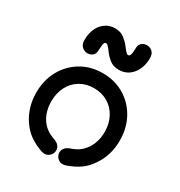

<svg xmlns="http://www.w3.org/2000/svg" viewBox="-177 -869 930 994"><g transform="rotate(30 288.5 -372.0)"><path d="M213 1Q237 9 253.5 0Q270 -9 276 -26Q282 -43 274 -59.5Q266 -76 242 -85Q224 -91 209 -99Q194 -107 181.5 -118Q169 -129 158 -145Q144 -166 136.5 -192.5Q129 -219 129 -249Q129 -298 149 -336.5Q169 -375 205 -396.5Q241 -418 288 -418Q335 -418 371 -396.5Q407 -375 427.5 -336.5Q448 -298 448 -249Q448 -219 440.5 -193Q433 -167 419 -146Q402 -122 383 -108.5Q364 -95 334 -85Q310 -76 302 -59.5Q294 -43 300 -26Q306 -9 322.5 0Q339 9 362 1Q407 -15 438 -37Q469 -59 493 -96Q515 -128 526.5 -166.5Q538 -205 538 -249Q538 -324 505.5 -382.5Q473 -441 416.5 -474.5Q360 -508 288 -508Q217 -508 160.5 -474.5Q104 -441 71.5 -382.5Q39 -324 39 -249Q39 -204 51 -165Q63 -126 84 -95Q108 -59 139.5 -36.5Q171 -14 213 1ZM460 -696Q460 -722 446.5 -734.5Q433 -747 415 -747.5Q397 -748 383.5 -737Q370 -726 370 -703Q370 -685 368 -674Q366 -663 362.5 -658.5Q359 -654 353 -654Q349 -654 344.5 -657.5Q340 -661 335.5 -666.5Q331 -672 326 -678.5Q321 -685 316 -691Q303 -708 281.5 -724.5Q260 -741 227 -741Q203 -741 183 -731Q163 -721 148.5 -703.5Q134 -686 126.5 -662Q119 -638 119 -609Q119 -584 132.5 -571Q146 -558 163.5 -557Q181 -556 194.5 -566Q208 -576 209 -596Q210 -616 211 -628Q212 -640 215.5 -645.5Q219 -651 224 -651Q229 -651 234 -647Q239 -643 244.5 -636.5Q250 -630 256 -621Q273 -598 294.5 -581Q316 -564 350 -564Q375 -564 395 -574Q415 -584 429.5 -602Q444 -620 452 -644Q460 -668 460 -696Z"/></g></svg>

Font: Tilt Neon
Style: Regular
Weight: 400
Designer: Andy Clymer
Foundry: Andy Clymer
Version: Version 1.000